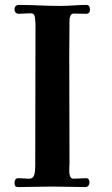

<svg xmlns="http://www.w3.org/2000/svg" viewBox="-20 -752 453 779"><path d="M345 -713Q345 -720 342 -726Q339 -732 331 -732Q305 -732 278.5 -730Q252 -728 226 -728Q183 -728 140.5 -730Q98 -732 55 -732Q48 -732 43.5 -727Q39 -722 39 -715Q39 -696 58 -696Q68 -696 77.5 -697Q87 -698 97 -698Q100 -698 102.5 -698Q105 -698 108 -698Q120 -697 122 -679.5Q124 -662 124 -653L123 -79Q123 -70 122 -57.5Q121 -45 116 -36Q111 -27 97 -27Q87 -27 76 -28Q65 -29 54 -29Q46 -29 42.5 -23.5Q39 -18 39 -10Q39 -1 42 3Q45 7 55 7Q89 7 123 6Q157 5 191 5Q225 5 258.5 6Q292 7 326 7Q334 7 338.5 1.5Q343 -4 343 -11Q343 -18 340 -23.5Q337 -29 330 -29Q317 -29 304 -28Q291 -27 278 -27Q267 -27 263.5 -39.5Q260 -52 261 -67Q262 -82 262 -89Q262 -199 261.5 -309.5Q261 -420 261 -530Q261 -565 261.5 -600.5Q262 -636 262 -671Q262 -680 266 -688.5Q270 -697 280 -697Q292 -697 304.5 -696.5Q317 -696 329 -696Q345 -696 345 -713Z"/></svg>

Font: UoqMunThenKhung
Style: Regular
Weight: 400
Designer: Font-Kai, 金井和夫, 宇文滿月
Foundry: Kazuo Kanai, Moonlit Owen
Version: Version 1.197